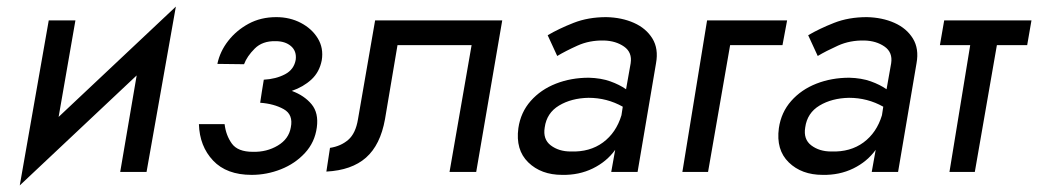

<svg xmlns="http://www.w3.org/2000/svg" viewBox="-20 -522 3152 583"><path d="M209 -460 158 -167 514 -502 425 0H345L395 -293L40 41L128 -460Z M744 9Q668 9 627 -34.5Q586 -78 584 -145H662Q666 -111 684 -86Q702 -61 748 -61Q790 -60 823.5 -80Q857 -100 863 -135Q871 -174 841.5 -190.5Q812 -207 770 -210L775 -243L781 -280Q818 -282 845.5 -296.5Q873 -311 878 -341Q881 -367 863.5 -382Q846 -397 817 -397Q777 -398 753.5 -374.5Q730 -351 721 -327L640 -328Q648 -366 673 -398Q698 -430 735 -450Q772 -470 819 -470Q860 -470 893.5 -452.5Q927 -435 945 -405.5Q963 -376 957 -339Q950 -303 925.5 -280.5Q901 -258 866 -246Q904 -232 926 -205.5Q948 -179 942 -135Q936 -90 906 -57.5Q876 -25 833 -8Q790 9 744 9Z M1505 -460 1426 0H1345L1412 -385H1187L1149 -160Q1135 -82 1091.5 -43.5Q1048 -5 971 -1L982 -73Q1015 -78 1037.5 -97.5Q1060 -117 1067 -160L1119 -460Z M1672 -352 1643 -415Q1677 -435 1721.5 -452.5Q1766 -470 1821 -470Q1868 -469 1905 -452.5Q1942 -436 1961 -405Q1980 -374 1972 -330L1916 0H1836L1848 -67Q1822 -31 1780 -10.5Q1738 10 1687 9Q1623 9 1584 -29Q1545 -67 1554 -133Q1561 -181 1591.5 -215.5Q1622 -250 1668 -268Q1714 -286 1768 -286Q1805 -285 1833 -275Q1861 -265 1881 -251L1895 -330Q1900 -363 1875 -380.5Q1850 -398 1814 -399Q1770 -400 1733.5 -383.5Q1697 -367 1672 -352ZM1634 -135Q1628 -99 1652.5 -80.5Q1677 -62 1713 -62Q1771 -60 1811 -89.5Q1851 -119 1867 -172L1871 -198Q1823 -225 1767 -225Q1715 -224 1677.5 -201.5Q1640 -179 1634 -135Z M2127 -460H2370L2356 -385H2197L2130 0H2052Z M2463 -352 2434 -415Q2468 -435 2512.5 -452.5Q2557 -470 2612 -470Q2659 -469 2696 -452.5Q2733 -436 2752 -405Q2771 -374 2763 -330L2707 0H2627L2639 -67Q2613 -31 2571 -10.5Q2529 10 2478 9Q2414 9 2375 -29Q2336 -67 2345 -133Q2352 -181 2382.5 -215.5Q2413 -250 2459 -268Q2505 -286 2559 -286Q2596 -285 2624 -275Q2652 -265 2672 -251L2686 -330Q2691 -363 2666 -380.5Q2641 -398 2605 -399Q2561 -400 2524.5 -383.5Q2488 -367 2463 -352ZM2425 -135Q2419 -99 2443.5 -80.5Q2468 -62 2504 -62Q2562 -60 2602 -89.5Q2642 -119 2658 -172L2662 -198Q2614 -225 2558 -225Q2506 -224 2468.5 -201.5Q2431 -179 2425 -135Z M2847 -460H3112L3099 -385H3007L2940 0H2863L2926 -385H2834Z"/></svg>

Font: Jost*
Style: Italic
Weight: 400
Italic angle: -10°
Version: Version 3.7